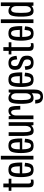

<svg xmlns="http://www.w3.org/2000/svg" viewBox="1763 -2588 1056 4622"><g transform="rotate(-90 2291.0 -277.0)"><path d="M203 6Q242.5 6 279 -3.5V-67Q258 -59 234.5 -59Q209.5 -59 196.2 -72.2Q183 -85.5 183 -130V-531H300V-596H183V-724.5H93V-596H9V-531H93V-110Q93 -41.5 123.5 -17.8Q154 6 203 6Z M514 4V-59Q470 -59 449 -114.5Q427 -169 427 -300Q427 -442.5 449.5 -490.5Q472 -539 514.5 -539Q559 -539 579 -492Q597 -447.5 599 -328.5H417.5V-270H688.5Q689.5 -285 689.5 -300.5Q689.5 -452.5 660.5 -527.5Q630 -602.5 514.5 -602.5Q401 -602.5 370 -527Q338.5 -451.5 338.5 -300Q338.5 -163 369.5 -79Q399 4 514 4ZM514 -59V4Q574 4 608.5 -16Q642.5 -36 661 -83Q679.5 -129.5 683.5 -202L598.5 -214Q594.5 -165.5 585.5 -126Q576.5 -87 558 -73Q539.5 -59 514 -59Z M762 0H852V-785H762Z M1093 4V-59Q1049 -59 1028 -114.5Q1006 -169 1006 -300Q1006 -442.5 1028.5 -490.5Q1051 -539 1093.5 -539Q1138 -539 1158 -492Q1176 -447.5 1178 -328.5H996.5V-270H1267.5Q1268.5 -285 1268.5 -300.5Q1268.5 -452.5 1239.5 -527.5Q1209 -602.5 1093.5 -602.5Q980 -602.5 949 -527Q917.5 -451.5 917.5 -300Q917.5 -163 948.5 -79Q978 4 1093 4ZM1093 -59V4Q1153 4 1187.5 -16Q1221.5 -36 1240 -83Q1258.5 -129.5 1262.5 -202L1177.5 -214Q1173.5 -165.5 1164.5 -126Q1155.5 -87 1137 -73Q1118.5 -59 1093 -59Z M1592 0H1661V-596H1571.5V-77ZM1419.5 -596.5H1330V-237.5Q1330 -130 1351.2 -62.5Q1372.5 5 1452.5 5Q1527.5 5 1571.8 -47.5Q1616 -100 1616 -165L1571.5 -185.5Q1571.5 -133 1547.2 -96.5Q1523 -60 1486.5 -60Q1450 -60 1434.8 -99.2Q1419.5 -138.5 1419.5 -238.5Z M1964 -317H2053.5Q2053.5 -464.5 2034 -533Q2014.5 -601.5 1936.5 -601.5Q1870.5 -601.5 1829.5 -559.2Q1788.5 -517 1788.5 -447.5L1822.5 -428Q1822.5 -466 1843.5 -501.2Q1864.5 -536.5 1901.5 -536.5Q1935 -536.5 1949.5 -493.2Q1964 -450 1964 -317ZM1733 0H1822.5V-505.5L1802 -596H1733Z M2274 230.5Q2329 230.5 2365.5 212.2Q2402 194 2424.5 145Q2447 96 2447 7V-596H2379L2356.5 -500.5V11.5Q2356.5 114.5 2334.8 142Q2313 169.5 2276 169.5Q2252.5 169.5 2235 158Q2217.5 146.5 2208.2 118.8Q2199 91 2197 42.5H2109Q2113 151.5 2158 191Q2203 230.5 2274 230.5ZM2238 3Q2303 3 2350.5 -35.2Q2398 -73.5 2398 -130.5L2356.5 -175.5Q2356.5 -129.5 2331.2 -95.2Q2306 -61 2270.5 -61Q2231.5 -61 2212 -107Q2192.5 -153 2192.5 -299Q2192.5 -445 2212 -490.8Q2231.5 -536.5 2270.5 -536.5Q2306 -536.5 2331.2 -502.8Q2356.5 -469 2356.5 -423.5L2397 -464Q2397 -518.5 2349.8 -560Q2302.5 -601.5 2237.5 -601.5Q2155.5 -601.5 2129 -526.2Q2102.5 -451 2102.5 -299Q2102.5 -148 2129.2 -72.5Q2156 3 2238 3Z M2684 4V-59Q2640 -59 2619 -114.5Q2597 -169 2597 -300Q2597 -442.5 2619.5 -490.5Q2642 -539 2684.5 -539Q2729 -539 2749 -492Q2767 -447.5 2769 -328.5H2587.5V-270H2858.5Q2859.5 -285 2859.5 -300.5Q2859.5 -452.5 2830.5 -527.5Q2800 -602.5 2684.5 -602.5Q2571 -602.5 2540 -527Q2508.5 -451.5 2508.5 -300Q2508.5 -163 2539.5 -79Q2569 4 2684 4ZM2684 -59V4Q2744 4 2778.5 -16Q2812.5 -36 2831 -83Q2849.5 -129.5 2853.5 -202L2768.5 -214Q2764.5 -165.5 2755.5 -126Q2746.5 -87 2728 -73Q2709.5 -59 2684 -59Z M3095 3.5Q3181 3.5 3221.2 -34.5Q3261.5 -72.5 3261.5 -151.5Q3261.5 -242.5 3223.8 -278.2Q3186 -314 3124 -334Q3069.5 -353 3040.2 -372.5Q3011 -392 3011 -448Q3011 -489.5 3028.8 -514Q3046.5 -538.5 3085 -538.5Q3126.5 -538.5 3147.5 -503Q3168.5 -467.5 3172.5 -391L3258 -406.5Q3250.5 -517.5 3209.8 -559.5Q3169 -601.5 3086 -601.5Q3003 -601.5 2962 -562Q2921 -522.5 2921 -447.5Q2921 -362.5 2955 -326Q2989 -289.5 3053 -268Q3108.5 -249 3139.8 -228Q3171 -207 3171 -144Q3171 -106 3153 -82.8Q3135 -59.5 3095.5 -59.5Q3053 -59.5 3031 -90.8Q3009 -122 3005 -210L2919.5 -194.5Q2927.5 -74 2970 -35.2Q3012.5 3.5 3095 3.5Z M3487 6Q3526.5 6 3563 -3.5V-67Q3542 -59 3518.5 -59Q3493.5 -59 3480.2 -72.2Q3467 -85.5 3467 -130V-531H3584V-596H3467V-724.5H3377V-596H3293V-531H3377V-110Q3377 -41.5 3407.5 -17.8Q3438 6 3487 6Z M3798 4V-59Q3754 -59 3733 -114.5Q3711 -169 3711 -300Q3711 -442.5 3733.5 -490.5Q3756 -539 3798.5 -539Q3843 -539 3863 -492Q3881 -447.5 3883 -328.5H3701.5V-270H3972.5Q3973.5 -285 3973.5 -300.5Q3973.5 -452.5 3944.5 -527.5Q3914 -602.5 3798.5 -602.5Q3685 -602.5 3654 -527Q3622.5 -451.5 3622.5 -300Q3622.5 -163 3653.5 -79Q3683 4 3798 4ZM3798 -59V4Q3858 4 3892.5 -16Q3926.5 -36 3945 -83Q3963.5 -129.5 3967.5 -202L3882.5 -214Q3878.5 -165.5 3869.5 -126Q3860.5 -87 3842 -73Q3823.5 -59 3798 -59Z M4046 0H4136V-785H4046Z M4465.5 0H4545V-785H4455.5V-77ZM4336.5 3Q4401.5 3 4448.8 -36.8Q4496 -76.5 4496 -130.5L4455.5 -175.5Q4455.5 -129.5 4430.2 -95.2Q4405 -61 4369.5 -61Q4330.5 -61 4311 -107Q4291.5 -153 4291.5 -299Q4291.5 -445 4311 -490.8Q4330.5 -536.5 4369.5 -536.5Q4405 -536.5 4430.2 -502.8Q4455.5 -469 4455.5 -423.5L4496 -467Q4496 -521.5 4448.8 -561.5Q4401.5 -601.5 4336.5 -601.5Q4254.5 -601.5 4228 -526.2Q4201.5 -451 4201.5 -299Q4201.5 -148 4228 -72.5Q4254.5 3 4336.5 3Z"/></g></svg>

Font: Anybody Condensed
Style: Regular
Weight: 400
Width: 3
Designer: Tyler Finck
Foundry: Etcetera Type Company
Version: Version 1.113;gftools[0.9.25]